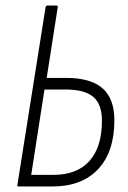

<svg xmlns="http://www.w3.org/2000/svg" viewBox="-20 -675 463 695"><path d="M48 0Q41 0 43 -6L145 -649Q146 -655 153 -655H183Q190 -655 189 -649L149 -393H220Q308 -393 351 -355.5Q394 -318 394 -240Q394 -125 335 -62.5Q276 0 170 0ZM93 -42H173Q259 -42 304 -92.5Q349 -143 349 -238Q349 -298 317.5 -324.5Q286 -351 217 -351H141Z"/></svg>

Font: Sofia Sans Condensed Light
Style: Italic
Weight: 300
Italic angle: -9°
Version: Version 4.100